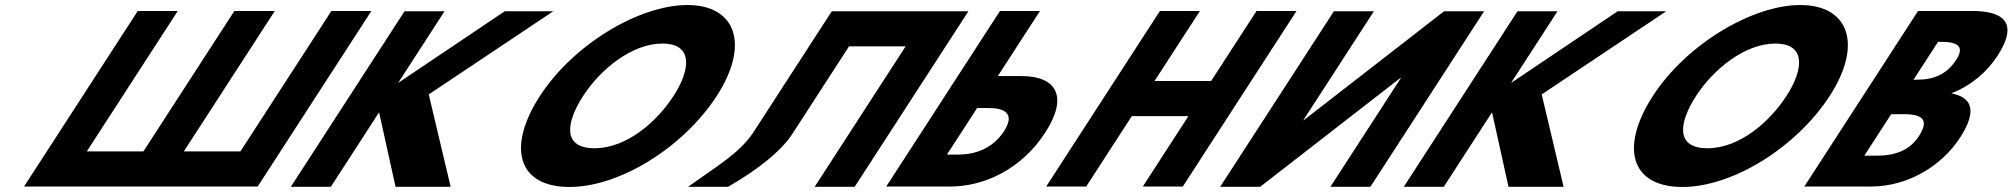

<svg xmlns="http://www.w3.org/2000/svg" viewBox="-20 -747 8039 767"><path d="M552.8 -142.1H326.7L690.1 -703.1H530.3L76.1 -1.9H235.9H462H463.7H621.8H623.5H849.6H1009.4L1463.6 -703.1H1303.8L940.4 -142.1H714.3L1077.7 -703.1H1076H917.9H916.2Z M1780.2 -0.9 1692.8 -369.8 2190.3 -702.1H1996.5L1570.4 -415.7L1755.9 -702.1H1596.1L1141.9 -0.9H1301.7L1494.4 -298.4L1560.1 -0.9Z M2137 -363.9C2004.4 -159.1 2047.6 -0.1 2255 -0.1C2456.5 -0.1 2710.7 -159.1 2843.4 -363.9C2976.1 -568.8 2920.4 -726.9 2725.7 -726.9C2532.8 -726.9 2269.7 -568.8 2137 -363.9ZM2309.6 -363.9C2377.3 -468.5 2502.8 -573 2626.1 -573C2750.2 -573 2738.6 -468.5 2670.8 -363.9C2603.1 -259.4 2482.7 -154.8 2355.2 -154.8C2224.3 -154.8 2241.9 -259.4 2309.6 -363.9Z M3147.7 -215.9 3371.8 -561.9H3597.9L3234.5 -0.9H3394.3L3848.6 -702.1H3688.8H3462.7H3302.9L2987.9 -215.9C2932.5 -134.3 2846.2 -85 2728.8 -0.9H2888.6C3010.2 -70.6 3104.8 -147.1 3147.7 -215.9Z M3520.4 -1.9 3974.7 -703.1H4134.5L3966 -443H4062C4198.9 -443 4249.4 -362.3 4155.8 -217.8C4061.7 -72.4 3913.1 -1.9 3776.3 -1.9ZM3883.4 -315.5 3762.8 -129.4H3807.9C3870.8 -129.4 3944 -150.6 3990.8 -222.9C4037.1 -294.3 3991.3 -315.5 3928.4 -315.5Z M4501.4 -283.2H4727.5L4545.3 -1.9H4705.1L5159.3 -703.1H4999.5L4818.3 -423.5H4592.2L4773.4 -703.1H4613.6L4159.4 -1.9H4319.2Z M5576.7 -436.1H5575L5014.3 -0.9H4854.5L5308.7 -702.1H5468.5L5186.6 -266.9H5188.3L5749 -702.1H5908.8L5454.6 -0.9H5294.8Z M6226.2 -0.9 6138.8 -369.8 6636.3 -702.1H6442.5L6016.4 -415.7L6201.9 -702.1H6042.1L5587.9 -0.9H5747.7L5940.4 -298.4L6006.1 -0.9Z M6583 -363.9C6450.4 -159.1 6493.6 -0.1 6701 -0.1C6902.5 -0.1 7156.7 -159.1 7289.4 -363.9C7422.1 -568.8 7366.4 -726.9 7171.7 -726.9C6978.8 -726.9 6715.7 -568.8 6583 -363.9ZM6755.6 -363.9C6823.3 -468.5 6948.8 -573 7072.1 -573C7196.2 -573 7184.6 -468.5 7116.8 -363.9C7049.1 -259.4 6928.7 -154.8 6801.2 -154.8C6670.3 -154.8 6687.9 -259.4 6755.6 -363.9Z M7642.2 -703.1 7187.9 -1.9H7454C7599.3 -1.9 7735.2 -81.8 7810.1 -197.4C7883.3 -310.4 7852.7 -358.9 7775 -374.2C7854.4 -404.8 7918.2 -460 7960 -524.6C8046.5 -658.1 7980.5 -703.1 7859.8 -703.1ZM7624.1 -428.6 7722.1 -579.9H7734.9C7804.6 -579.9 7827.4 -558.6 7794.9 -508.5C7756.9 -449.8 7705.7 -428.6 7636.9 -428.6ZM7427.6 -125.1 7534.9 -290.9H7585.1C7660.7 -290.9 7687.5 -267.9 7645.7 -203.3C7609.9 -148.1 7553.4 -125.1 7477.7 -125.1Z"/></svg>

Font: Hussar
Style: BdWodka
Weight: 700
Foundry: Cannot Into Space Fonts
Version: Version 2.00